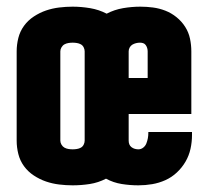

<svg xmlns="http://www.w3.org/2000/svg" viewBox="-20 -548 640 576"><path d="M198 8Q178 8 157.5 5.5Q137 3 118 -3.5Q99 -10 81.5 -21.5Q64 -33 52 -49.5Q40 -66 35 -86Q30 -106 30 -126V-394Q30 -414 35 -434Q40 -454 52 -470.5Q64 -487 81.5 -498.5Q99 -510 118 -516.5Q137 -523 157.5 -525.5Q178 -528 198 -528Q224 -528 250.5 -523.5Q277 -519 300 -507Q323 -519 349 -523.5Q375 -528 401 -528Q420 -528 439 -525.5Q458 -523 476 -516Q494 -509 509.5 -496.5Q525 -484 535.5 -467.5Q546 -451 550 -432Q554 -413 554 -394V-206H366V-126Q366 -120 368 -115Q370 -110 374.5 -106.5Q379 -103 384.5 -101.5Q390 -100 395 -100Q403 -100 409.5 -105Q416 -110 419 -117.5Q422 -125 423.5 -133Q425 -141 425 -149Q425 -149 425 -150Q425 -151 425 -152H556Q556 -149 556 -147Q556 -145 556 -143Q556 -122 551.5 -101.5Q547 -81 536.5 -63Q526 -45 510.5 -30.5Q495 -16 476 -7.5Q457 1 436.5 4.5Q416 8 395 8Q370 8 345 4Q320 0 298 -12Q275 0 249.5 4Q224 8 198 8ZM366 -314H423V-394Q423 -399 421.5 -404Q420 -409 417 -413Q414 -417 409.5 -418.5Q405 -420 400 -420Q394 -420 388 -418.5Q382 -417 377 -414Q372 -411 369 -405.5Q366 -400 366 -394ZM198 -100Q204 -100 210.5 -101Q217 -102 222.5 -105Q228 -108 231 -114Q234 -120 234 -126V-394Q234 -400 231 -406Q228 -412 222.5 -415Q217 -418 210.5 -419Q204 -420 198 -420Q192 -420 185.5 -419Q179 -418 173.5 -415Q168 -412 164.5 -406Q161 -400 161 -394V-126Q161 -120 164.5 -114Q168 -108 173.5 -105Q179 -102 185.5 -101Q192 -100 198 -100Z"/></svg>

Font: Iosevka SS04 Heavy Extended
Style: Regular
Weight: 900
Width: 7
Monospace: yes
Designer: Belleve Invis
Foundry: Belleve Invis
Version: Version 19.0.0; ttfautohint (v1.8.4)